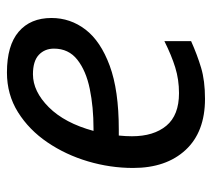

<svg xmlns="http://www.w3.org/2000/svg" viewBox="-48 -538 596 539"><g transform="rotate(-90 249.5 -268.0)"><path d="M242 10Q149 10 98.5 -44.5Q48 -99 48 -192Q48 -256 66.5 -318.5Q85 -381 120 -432.5Q155 -484 204.5 -515Q254 -546 316 -546Q392 -546 430.5 -513Q469 -480 469 -421Q469 -368 436.5 -325.5Q404 -283 335 -257.5Q266 -232 156 -232H139Q138 -223 137.5 -213Q137 -203 137 -195Q137 -134 166.5 -98.5Q196 -63 258 -63Q296 -63 330 -73.5Q364 -84 404 -104V-29Q366 -12 329.5 -1Q293 10 242 10ZM152 -303H159Q219 -303 270 -313.5Q321 -324 352 -348.5Q383 -373 383 -414Q383 -440 365.5 -456.5Q348 -473 311 -473Q263 -473 218.5 -428.5Q174 -384 152 -303Z"/></g></svg>

Font: BC Sans
Style: Italic
Weight: 400
Italic angle: -12°
Designer: Monotype Design Team
Designer: Province of B.C.
Foundry: Monotype Imaging Inc.
Version: Version 2.000;GOOG;noto-source:20170915:90ef993387c0